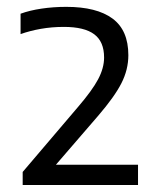

<svg xmlns="http://www.w3.org/2000/svg" viewBox="-20 -834 452 546"><path d="M44.5 -308V-345L202 -530Q242 -576.5 259 -608.5Q276 -640.5 276 -670.5Q276 -715.5 248 -736.5Q220 -757.5 161.5 -757.5Q127.5 -757.5 96.2 -752Q65 -746.5 38.5 -737V-795Q64.5 -804.5 98.2 -809.5Q132 -814.5 168.5 -814.5Q255 -814.5 300 -781.2Q345 -748 345 -677Q345 -636 325.2 -597.2Q305.5 -558.5 258.5 -504L123 -347L121 -365.5H372.5V-308Z"/></svg>

Font: Encode Sans SC SemiExpanded
Style: Regular
Weight: 400
Width: 6
Designer: Multiple Designers
Foundry: Impallari Type
Version: Version 3.002